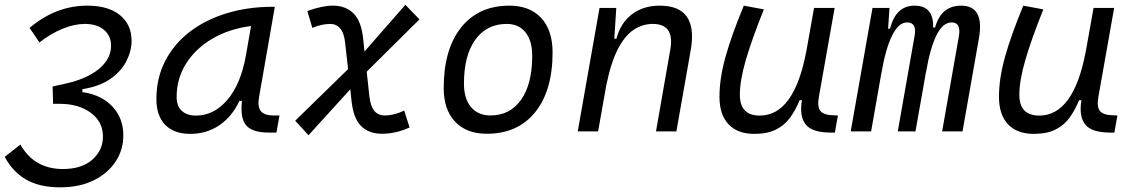

<svg xmlns="http://www.w3.org/2000/svg" viewBox="-38 -551 4746 805"><path d="M214.8 234.4Q125.5 234.4 69.1 200.4Q12.7 166.5 -18.1 106.4L47.4 55.2Q77.6 107.9 122.6 132.8Q167.5 157.7 225.1 157.7Q305.2 157.7 349.9 117.7Q394.5 77.6 393.6 20Q393.1 -41 342.3 -78.4Q291.5 -115.7 212.4 -115.7H184.6L182.6 -188.5Q205.1 -192.9 226.3 -198Q247.6 -203.1 261.7 -206.5Q341.8 -229 384.8 -269Q427.7 -309.1 427.7 -358.9Q427.7 -400.9 397.9 -425.8Q368.2 -450.7 317.9 -450.7Q274.4 -450.7 224.9 -430.7Q175.3 -410.6 127.4 -373L85.9 -434.1Q143.1 -481.9 203.1 -504.6Q263.2 -527.3 327.1 -527.3Q417 -527.3 465.3 -487.3Q513.7 -447.3 513.7 -380.4Q513.7 -337.4 491.9 -294.7Q470.2 -252 424.8 -220.2Q379.4 -188.5 307.6 -177.2L307.1 -164.1H312.5Q389.2 -151.9 433.8 -103.8Q478.5 -55.7 479 14.6Q480 74.2 448 124.3Q416 174.3 356.4 204.3Q296.9 234.4 214.8 234.4Z M759.3 10.3Q691.4 10.3 654.5 -27.8Q617.7 -65.9 617.7 -135.3Q617.7 -223.1 654.3 -294.7Q690.9 -366.2 756.8 -417Q822.8 -467.8 911.6 -495.1Q1000.5 -522.5 1105 -522.5H1114.3L1048.3 -145Q1041 -105.5 1054.9 -86.2Q1068.8 -66.9 1108.9 -66.9H1133.8L1121.1 4.9H1090.3Q1019.5 4.9 993.9 -25.6Q968.3 -56.2 976.6 -127.9H965.8Q934.6 -61.5 881.3 -25.6Q828.1 10.3 759.3 10.3ZM783.2 -66.4Q858.9 -66.4 915.3 -132.3Q971.7 -198.2 993.2 -319.3L1014.6 -441.9Q923.3 -430.2 853 -389.2Q782.7 -348.1 742.7 -285.2Q702.6 -222.2 702.6 -144Q702.6 -106.9 723.9 -86.7Q745.1 -66.4 783.2 -66.4Z M1255.4 16.1 1199.7 -44.9 1421.4 -261.2 1409.2 -370.1Q1404.8 -412.6 1388.4 -431.6Q1372.1 -450.7 1346.7 -450.7Q1310.5 -450.7 1271.5 -434.1L1250.5 -504.9Q1313.5 -527.3 1357.4 -527.3Q1411.6 -527.3 1444.6 -494.4Q1477.5 -461.4 1484.9 -386.2L1490.2 -335L1661.6 -530.8L1720.7 -469.7L1499.5 -250.5L1510.7 -147.5Q1515.6 -105 1531.7 -85.9Q1547.9 -66.9 1574.7 -66.9Q1614.3 -66.9 1656.7 -87.4L1679.2 -16.6Q1621.6 9.8 1563.5 9.8Q1507.8 9.8 1475.3 -23.2Q1442.9 -56.2 1435.5 -131.3L1430.7 -176.8Z M2002.9 9.8Q1918 9.8 1870.1 -40.8Q1822.3 -91.3 1822.3 -181.2Q1822.3 -344.2 1895.3 -435.8Q1968.3 -527.3 2097.7 -527.3Q2183.1 -527.3 2231 -475.8Q2278.8 -424.3 2278.8 -331.5Q2278.8 -170.9 2205.8 -80.6Q2132.8 9.8 2002.9 9.8ZM2018.1 -66.9Q2100.6 -66.9 2147 -133.1Q2193.4 -199.2 2193.4 -317.4Q2193.4 -379.9 2165.3 -415.3Q2137.2 -450.7 2086.4 -450.7Q2002.4 -450.7 1954.8 -384.5Q1907.2 -318.4 1907.2 -200.2Q1907.2 -137.2 1936.8 -102.1Q1966.3 -66.9 2018.1 -66.9Z M2384.3 0 2475.6 -517.6H2545.9L2537.6 -388.7H2546.4Q2564 -455.1 2611.6 -491.2Q2659.2 -527.3 2728 -527.3Q2891.1 -527.3 2857.9 -340.3L2797.9 0H2712.4L2772.5 -344.2Q2791 -450.7 2698.7 -450.7Q2656.2 -450.7 2619.1 -426.3Q2582 -401.9 2552.7 -345.5Q2523.4 -289.1 2503.9 -192.9L2469.7 0Z M3124.5 10.3Q3054.2 10.3 3016.4 -30Q2978.5 -70.3 2978.5 -145Q2978.5 -222.2 3003.9 -313Q3029.3 -403.8 3080.6 -527.3L3164.6 -511.7Q3112.8 -382.3 3088.4 -297.4Q3064 -212.4 3064 -153.8Q3064 -66.4 3147.5 -66.4Q3292 -66.4 3342.8 -336.9V-336.4L3375 -517.6H3461.4L3395.5 -146Q3387.7 -103.5 3401.6 -85.9Q3415.5 -68.4 3458.5 -67.4L3475.1 -66.9L3462.4 4.9H3445.3Q3367.2 4.9 3340.1 -29.1Q3313 -63 3324.2 -130.9H3314.5Q3297.4 -88.9 3274.2 -57.1Q3251 -25.4 3215.1 -7.6Q3179.2 10.3 3124.5 10.3Z M3691.4 -517.6 3685.5 -430.7H3693.4Q3707 -481.4 3732.7 -504.4Q3758.3 -527.3 3796.9 -527.3Q3877 -527.3 3874.5 -435.5H3882.3Q3896.5 -483.9 3923.8 -505.6Q3951.2 -527.3 3991.7 -527.3Q4090.3 -527.3 4066.4 -390.6L3997.6 0H3912.1L3982.4 -399.4Q3992.2 -457 3952.1 -457Q3915 -457 3888.4 -403.3Q3861.8 -349.6 3844.7 -249V-251L3800.3 0H3726.1L3796.4 -399.4Q3807.6 -457 3765.1 -457Q3729.5 -457 3702.1 -401.6Q3674.8 -346.2 3657.2 -242.7V-243.7L3614.3 0H3528.8L3620.1 -517.6Z M4296.4 10.3Q4226.1 10.3 4188.2 -30Q4150.4 -70.3 4150.4 -145Q4150.4 -222.2 4175.8 -313Q4201.2 -403.8 4252.4 -527.3L4336.4 -511.7Q4284.7 -382.3 4260.3 -297.4Q4235.8 -212.4 4235.8 -153.8Q4235.8 -66.4 4319.3 -66.4Q4463.9 -66.4 4514.6 -336.9V-336.4L4546.9 -517.6H4633.3L4567.4 -146Q4559.6 -103.5 4573.5 -85.9Q4587.4 -68.4 4630.4 -67.4L4647 -66.9L4634.3 4.9H4617.2Q4539.1 4.9 4512 -29.1Q4484.9 -63 4496.1 -130.9H4486.3Q4469.2 -88.9 4446 -57.1Q4422.9 -25.4 4387 -7.6Q4351.1 10.3 4296.4 10.3Z"/></svg>

Font: Cascadia Code NF SemiLight
Style: Italic
Weight: 350
Italic angle: -10°
Monospace: yes
Designer: Aaron Bell
Foundry: Saja Typeworks
Version: Version 2404.023; ttfautohint (v1.8.4)